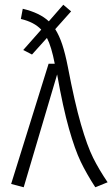

<svg xmlns="http://www.w3.org/2000/svg" viewBox="-20 -781 474 810"><path d="M434 -12 382 9Q345 -48 320.5 -99Q296 -150 271 -238Q246 -326 221 -467L80 9L27 -5L185 -512H211Q197 -585 178 -621L115 -551L78 -570L154 -656Q124 -688 68 -701L76 -744Q148 -727 186 -691L247 -761L280 -733L213 -658Q230 -631 242.5 -593.5Q255 -556 266 -500Q295 -348 321.5 -256.5Q348 -165 373 -115Q398 -65 434 -12Z"/></svg>

Font: Fira Sans Condensed Light
Style: Regular
Weight: 300
Width: 3
Designer: bBox Type GmbH & Carrois Corporate GbR & Edenspiekermann AG
Foundry: bBox Type GmbH & Carrois Corporate GbR & Edenspiekermann AG
Version: Version 4.301